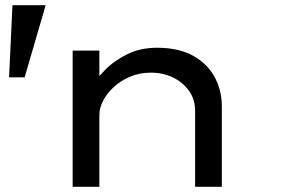

<svg xmlns="http://www.w3.org/2000/svg" viewBox="-20 -720 1095 740"><path d="M15 -422 28 -700H156L75 -422ZM260 0V-525H363V-377L325 -375Q348 -413 384.5 -450Q421 -487 471.5 -511.5Q522 -536 585 -536Q668 -536 723.5 -505.5Q779 -475 807 -423.5Q835 -372 835 -310V0H732V-293Q732 -337 708.5 -370Q685 -403 646.5 -421.5Q608 -440 561 -440Q518 -440 481.5 -424.5Q445 -409 418.5 -384.5Q392 -360 377.5 -332Q363 -304 363 -278V0H312Q286 0 273 0Q260 0 260 0Z"/></svg>

Font: Lexend Zetta
Style: Regular
Weight: 400
Designer: Bonnie Shaver-Troup, Thomas Jockin
Foundry: Lexend
Version: Version 1.007